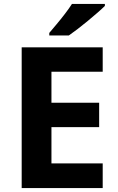

<svg xmlns="http://www.w3.org/2000/svg" viewBox="-20 -954 600 974"><path d="M501 0H90V-714H501V-590H241V-433H483V-309H241V-125H501ZM512 -924Q498 -910 475 -890Q452 -870 425.5 -848Q399 -826 373.5 -806.5Q348 -787 329 -774H230V-787Q246 -806 267.5 -831.5Q289 -857 310 -884.5Q331 -912 345 -934H512Z"/></svg>

Font: Noto Sans Tangsa
Style: Regular
Weight: 400
Designer: David Williams
Foundry: Google LLC
Version: Version 1.504